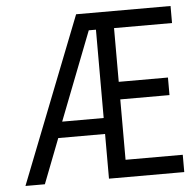

<svg xmlns="http://www.w3.org/2000/svg" viewBox="-48 -672 720 719"><g transform="rotate(-5 312.5 -312.0)"><path d="M19 0 264 -624H619V-560H401V-358H586V-292H401V-65H616V0H333V-168H157L92 0ZM177 -228H333V-560H306Z"/></g></svg>

Font: Inconsolata Expanded Thin
Style: Regular
Weight: 100
Width: 7
Monospace: yes
Designer: Raph Levien, Cyreal, Brenton Simpson
Foundry: Raph Levien, Cyreal, Google
Version: Version 3.100; ttfautohint (v1.8.4.7-5d5b)